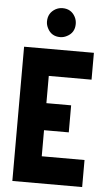

<svg xmlns="http://www.w3.org/2000/svg" viewBox="-60 -935 554 974"><g transform="rotate(5 217.0 -448.0)"><path d="M145.5 -821.3Q145.5 -865.2 183.6 -886.7Q200.2 -895.5 218.8 -895.5Q262.7 -895.5 283.2 -857.4Q292 -840.8 292 -821.3Q292 -776.4 252.9 -756.8Q236.3 -748 218.8 -748Q173.8 -748 154.3 -787.1Q145.5 -803.7 145.5 -821.3ZM41 0V-683.6H396.5V-546.9H178.7V-408.2H304.7V-270.5H178.7V-137.7H396.5V0Z"/></g></svg>

Font: Post No Bills Jaffna ExtraBold
Style: Regular
Weight: 800
Designer: Kosala Senevirathne, Siva Puranthara, Lasantha Premarathna, Tharique Azeez
Foundry: Mooniak
Version: Version 1.220 ; ttfautohint (v1.6)